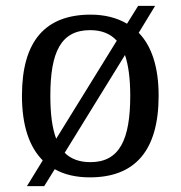

<svg xmlns="http://www.w3.org/2000/svg" viewBox="-20 -596 617 656"><path d="M72 40H131L167 -18C200 1 241 10 287 10C441 10 522 -81 522 -269C522 -367 498 -439 454 -484L510 -576H452L414 -515C380 -535 338 -546 290 -546C135 -546 55 -456 55 -269C55 -167 80 -94 126 -48ZM172 -122C158 -159 152 -208 152 -269C152 -418 188 -493 288 -493C327 -493 357 -481 379 -457ZM289 -42C251 -42 222 -53 201 -74L407 -408C419 -373 425 -326 425 -269C425 -120 389 -42 289 -42Z"/></svg>

Font: Noto Serif Thai
Style: Regular
Weight: 400
Designer: Monotype Design Team
Foundry: Monotype Imaging Inc.
Version: Version 1.901